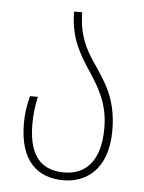

<svg xmlns="http://www.w3.org/2000/svg" viewBox="-44 -564 456 610"><g transform="rotate(5 183.5 -258.5)"><path d="M181 10C249 10 322 -33 322 -161C322 -264 282 -316 245 -371C217 -412 194 -457 194 -527H168C168 -443 200 -393 232 -344C264 -295 296 -246 296 -166C296 -60 248 -15 181 -15C122 -15 67 -42 67 -160C67 -192 71 -220 77 -247H52C44 -218 40 -189 40 -160C40 -39 98 10 181 10Z"/></g></svg>

Font: Noto Sans Georgian ExtraCondensed Thin
Style: Regular
Weight: 100
Width: 2
Designer: Monotype Design Team, Akaki Razmadze
Foundry: Google LLC
Version: Version 2.005